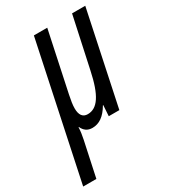

<svg xmlns="http://www.w3.org/2000/svg" viewBox="-242 -627 844 958"><g transform="rotate(-30 179.5 -148.0)"><path d="M-52 240H24L67 39C72 15 75 -5 76 -28H78C89 -4 107 10 135 10C174 10 207 -12 236 -62H238L234 0H295L408 -536H332L269 -244C242 -115 205 -61 149 -61C120 -61 106 -81 106 -119C106 -139 110 -163 116 -192L189 -536H112Z"/></g></svg>

Font: Noto Sans ExtraCondensed
Style: Italic
Weight: 400
Width: 2
Italic angle: -12°
Designer: Monotype Design Team
Foundry: Monotype Imaging Inc.
Version: Version 2.013